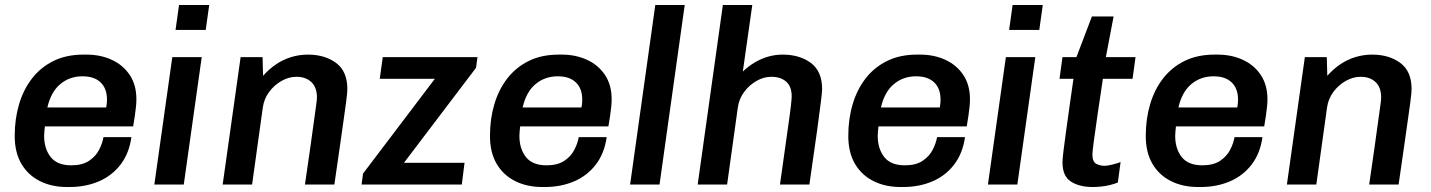

<svg xmlns="http://www.w3.org/2000/svg" viewBox="-20 -740 5740 770"><path d="M249 10Q187 10 139.5 -14Q92 -38 65.5 -83.5Q39 -129 39 -195Q39 -263 56.5 -322Q74 -381 108.5 -425.5Q143 -470 194.5 -495.5Q246 -521 315 -521H327Q383 -521 428.5 -500Q474 -479 500.5 -439Q527 -399 527 -342Q527 -330 525.5 -313.5Q524 -297 521 -277Q518 -257 514 -233H160Q159 -224 158 -213Q157 -202 157 -195Q157 -144 183 -110.5Q209 -77 266 -77Q310 -77 337 -95Q364 -113 377.5 -139.5Q391 -166 395 -190H507Q498 -125 463.5 -80Q429 -35 376 -12.5Q323 10 259 10ZM170 -309H406Q408 -320 408.5 -327Q409 -334 409 -341Q409 -385 383.5 -409.5Q358 -434 311 -434Q259 -434 221.5 -402.5Q184 -371 170 -309Z M599 0 671 -511H789L717 0ZM684 -620 698 -720H819L805 -620Z M873 0 945 -511H1033L1035 -436Q1059 -463 1087 -482Q1115 -501 1147.5 -511Q1180 -521 1215 -521Q1283 -521 1328 -487.5Q1373 -454 1373 -383Q1373 -377 1372 -365Q1371 -353 1368 -330Q1365 -307 1359 -265.5Q1353 -224 1344 -159.5Q1335 -95 1321 0H1203Q1216 -89 1224.5 -149Q1233 -209 1238 -246.5Q1243 -284 1246 -304.5Q1249 -325 1250 -334.5Q1251 -344 1251 -349Q1251 -390 1228.5 -411Q1206 -432 1169 -432Q1138 -432 1109 -415.5Q1080 -399 1059.5 -371.5Q1039 -344 1034 -309L991 0Z M1430 0 1436 -44 1724 -424H1503L1515 -511H1895L1889 -468L1600 -87H1843L1832 0Z M2155 10Q2093 10 2045.5 -14Q1998 -38 1971.5 -83.5Q1945 -129 1945 -195Q1945 -263 1962.5 -322Q1980 -381 2014.5 -425.5Q2049 -470 2100.5 -495.5Q2152 -521 2221 -521H2233Q2289 -521 2334.5 -500Q2380 -479 2406.5 -439Q2433 -399 2433 -342Q2433 -330 2431.5 -313.5Q2430 -297 2427 -277Q2424 -257 2420 -233H2066Q2065 -224 2064 -213Q2063 -202 2063 -195Q2063 -144 2089 -110.5Q2115 -77 2172 -77Q2216 -77 2243 -95Q2270 -113 2283.5 -139.5Q2297 -166 2301 -190H2413Q2404 -125 2369.5 -80Q2335 -35 2282 -12.5Q2229 10 2165 10ZM2076 -309H2312Q2314 -320 2314.5 -327Q2315 -334 2315 -341Q2315 -385 2289.5 -409.5Q2264 -434 2217 -434Q2165 -434 2127.5 -402.5Q2090 -371 2076 -309Z M2507 0 2608 -720H2726L2625 0Z M2778 0 2879 -720H2997L2959 -453Q2982 -475 3007.5 -490Q3033 -505 3061 -513Q3089 -521 3119 -521Q3187 -521 3232 -487.5Q3277 -454 3277 -383Q3277 -373 3272.5 -335Q3268 -297 3257 -217Q3246 -137 3226 0H3108Q3119 -77 3127.5 -138.5Q3136 -200 3142.5 -245Q3149 -290 3152 -317.5Q3155 -345 3155 -354Q3155 -393 3133 -412.5Q3111 -432 3073 -432Q3043 -432 3014 -415.5Q2985 -399 2964.5 -371.5Q2944 -344 2939 -309L2896 0Z M3592 10Q3530 10 3482.5 -14Q3435 -38 3408.5 -83.5Q3382 -129 3382 -195Q3382 -263 3399.5 -322Q3417 -381 3451.5 -425.5Q3486 -470 3537.5 -495.5Q3589 -521 3658 -521H3670Q3726 -521 3771.5 -500Q3817 -479 3843.5 -439Q3870 -399 3870 -342Q3870 -330 3868.5 -313.5Q3867 -297 3864 -277Q3861 -257 3857 -233H3503Q3502 -224 3501 -213Q3500 -202 3500 -195Q3500 -144 3526 -110.5Q3552 -77 3609 -77Q3653 -77 3680 -95Q3707 -113 3720.5 -139.5Q3734 -166 3738 -190H3850Q3841 -125 3806.5 -80Q3772 -35 3719 -12.5Q3666 10 3602 10ZM3513 -309H3749Q3751 -320 3751.5 -327Q3752 -334 3752 -341Q3752 -385 3726.5 -409.5Q3701 -434 3654 -434Q3602 -434 3564.5 -402.5Q3527 -371 3513 -309Z M3942 0 4014 -511H4132L4060 0ZM4027 -620 4041 -720H4162L4148 -620Z M4363 10Q4308 10 4274.5 -12Q4241 -34 4241 -89Q4241 -102 4245 -135Q4249 -168 4255.5 -214.5Q4262 -261 4269.5 -315Q4277 -369 4285 -424H4229L4241 -511H4297L4359 -674H4446L4415 -511H4534L4522 -424H4403Q4391 -344 4381.5 -279Q4372 -214 4366.5 -172.5Q4361 -131 4361 -121Q4361 -91 4376.5 -83Q4392 -75 4410 -75Q4421 -75 4441 -80Q4461 -85 4474 -90L4463 -8Q4451 -3 4433.5 1.5Q4416 6 4397.5 8Q4379 10 4363 10Z M4785 10Q4723 10 4675.5 -14Q4628 -38 4601.5 -83.5Q4575 -129 4575 -195Q4575 -263 4592.5 -322Q4610 -381 4644.5 -425.5Q4679 -470 4730.5 -495.5Q4782 -521 4851 -521H4863Q4919 -521 4964.5 -500Q5010 -479 5036.5 -439Q5063 -399 5063 -342Q5063 -330 5061.5 -313.5Q5060 -297 5057 -277Q5054 -257 5050 -233H4696Q4695 -224 4694 -213Q4693 -202 4693 -195Q4693 -144 4719 -110.5Q4745 -77 4802 -77Q4846 -77 4873 -95Q4900 -113 4913.5 -139.5Q4927 -166 4931 -190H5043Q5034 -125 4999.5 -80Q4965 -35 4912 -12.5Q4859 10 4795 10ZM4706 -309H4942Q4944 -320 4944.5 -327Q4945 -334 4945 -341Q4945 -385 4919.5 -409.5Q4894 -434 4847 -434Q4795 -434 4757.5 -402.5Q4720 -371 4706 -309Z M5141 0 5213 -511H5301L5303 -436Q5327 -463 5355 -482Q5383 -501 5415.5 -511Q5448 -521 5483 -521Q5551 -521 5596 -487.5Q5641 -454 5641 -383Q5641 -377 5640 -365Q5639 -353 5636 -330Q5633 -307 5627 -265.5Q5621 -224 5612 -159.5Q5603 -95 5589 0H5471Q5484 -89 5492.5 -149Q5501 -209 5506 -246.5Q5511 -284 5514 -304.5Q5517 -325 5518 -334.5Q5519 -344 5519 -349Q5519 -390 5496.5 -411Q5474 -432 5437 -432Q5406 -432 5377 -415.5Q5348 -399 5327.5 -371.5Q5307 -344 5302 -309L5259 0Z"/></svg>

Font: Chivo Medium Medium
Style: Italic
Weight: 500
Italic angle: -8.05°
Version: Version 2.002